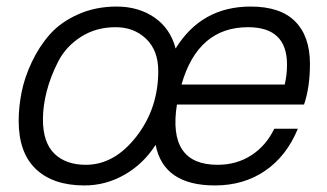

<svg xmlns="http://www.w3.org/2000/svg" viewBox="-20 -552 999 586"><path d="M333 -469Q273 -469 227 -439.5Q181 -410 157.5 -364Q134 -318 122.5 -273Q111 -228 111 -188Q111 -117 146 -83Q181 -49 242 -49Q329 -49 396 -135Q463 -221 463 -335Q463 -398 426 -433.5Q389 -469 333 -469ZM37 -183Q37 -226 46 -271Q55 -316 77.5 -363.5Q100 -411 133 -448Q166 -485 219 -508.5Q272 -532 336 -532Q403 -532 451.5 -498.5Q500 -465 516 -404Q595 -532 745 -532Q836 -532 881 -486.5Q926 -441 926 -357Q926 -286 908 -233H520Q491 -49 644 -49Q702 -49 747 -78Q792 -107 817 -159H889Q855 -76 789.5 -31Q724 14 636 14Q479 14 455 -110Q418 -52 360.5 -19Q303 14 238 14Q142 14 89.5 -36Q37 -86 37 -183ZM534 -294H849Q856 -323 856 -355Q856 -469 737 -469Q584 -469 534 -294Z"/></svg>

Font: Nacelle Light
Style: Italic
Weight: 300
Italic angle: -12°
Designer: Sora Sagano
Foundry: Sora Sagano
Version: Version 1.000;FEAKit 1.0